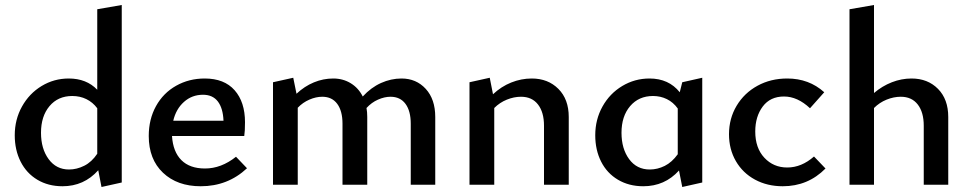

<svg xmlns="http://www.w3.org/2000/svg" viewBox="-20 -739 3883 768"><path d="M467 -719V-9L386 9L373 -58Q316 6 230 6Q173 6 129.5 -20Q86 -46 62.5 -92.5Q39 -139 39 -198Q39 -261 68 -313Q97 -365 146.5 -395Q196 -425 255 -425Q326 -425 369 -380V-702ZM369 -124V-306Q351 -330 325.5 -342.5Q300 -355 269 -355Q212 -355 178 -314.5Q144 -274 144 -208Q144 -144 174.5 -102.5Q205 -61 256 -61Q287 -61 317 -76Q347 -91 369 -124Z M968 -66Q891 6 783 6Q689 6 632 -48Q575 -102 575 -195Q575 -262 604 -314.5Q633 -367 684.5 -396Q736 -425 799 -425Q877 -425 918.5 -378Q960 -331 960 -250Q960 -214 957 -195H668Q672 -132 705.5 -98.5Q739 -65 800 -65Q865 -65 924 -112ZM673 -256H874Q872 -306 851.5 -333Q831 -360 792 -360Q748 -360 716 -331.5Q684 -303 673 -256Z M1721 -271V0H1623V-244Q1623 -295 1602 -323.5Q1581 -352 1542 -352Q1518 -352 1492 -340.5Q1466 -329 1446 -307Q1449 -291 1449 -271V0H1350V-244Q1350 -295 1329 -323.5Q1308 -352 1269 -352Q1244 -352 1217.5 -340.5Q1191 -329 1171 -308V0H1072V-410L1153 -428L1166 -364Q1198 -394 1235.5 -409.5Q1273 -425 1313 -425Q1352 -425 1383 -406Q1414 -387 1431 -353Q1464 -389 1504 -407Q1544 -425 1586 -425Q1645 -425 1683 -383.5Q1721 -342 1721 -271Z M2255 -271V0H2156V-236Q2156 -290 2132 -321Q2108 -352 2064 -352Q2036 -352 2007.5 -340.5Q1979 -329 1957 -307V0H1858V-410L1939 -428L1952 -362Q1985 -393 2025 -409Q2065 -425 2107 -425Q2172 -425 2213.5 -383.5Q2255 -342 2255 -271Z M2789 -428V-9L2709 9L2696 -57Q2639 6 2553 6Q2496 6 2452 -20Q2408 -46 2384.5 -92.5Q2361 -139 2361 -198Q2361 -261 2390 -313Q2419 -365 2469 -395Q2519 -425 2578 -425Q2655 -425 2699 -370L2709 -410ZM2691 -122V-305Q2673 -330 2647.5 -342.5Q2622 -355 2592 -355Q2535 -355 2500.5 -314.5Q2466 -274 2466 -208Q2466 -144 2496.5 -102.5Q2527 -61 2579 -61Q2610 -61 2639 -75.5Q2668 -90 2691 -122Z M2896 -202Q2896 -265 2926.5 -316Q2957 -367 3010 -396Q3063 -425 3129 -425Q3216 -425 3277 -370L3220 -306Q3170 -353 3116 -353Q3061 -353 3031 -313Q3001 -273 3001 -213Q3001 -147 3037.5 -108Q3074 -69 3129 -69Q3186 -69 3236 -113L3282 -65Q3212 6 3111 6Q3049 6 3000 -20.5Q2951 -47 2923.5 -94.5Q2896 -142 2896 -202Z M3773 -271V0H3675V-236Q3675 -290 3651 -321Q3627 -352 3583 -352Q3555 -352 3526.5 -340.5Q3498 -329 3476 -307V0H3378V-702L3476 -719V-367Q3509 -395 3547.5 -410Q3586 -425 3626 -425Q3691 -425 3732 -383.5Q3773 -342 3773 -271Z"/></svg>

Font: Ysabeau Infant Semibold
Style: Regular
Weight: 600
Designer: Christian Thalmann (Catharsis Fonts)
Version: Version 0.003